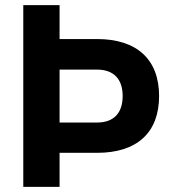

<svg xmlns="http://www.w3.org/2000/svg" viewBox="-20 -729 685 749"><path d="M212.4 -132.8H358.4C514.6 -132.8 600.6 -211.4 600.6 -354.5C600.6 -497.1 514.2 -576.7 358.4 -576.7H212.4V-709H70.8V0H212.4ZM358.4 -457.5C426.3 -457.5 458.5 -417.5 458.5 -354.5C458.5 -290.5 426.3 -251 358.4 -251H212.4V-457.5Z"/></svg>

Font: Estedad Bold
Style: Regular
Weight: 700
Designer: Amin Abedi
Version: Version 7.3